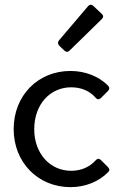

<svg xmlns="http://www.w3.org/2000/svg" viewBox="-20 -770 503 802"><path d="M227.5 -579.1 249 -558.6C255.9 -551.8 263.7 -551.8 270.5 -558.6L405.3 -690.4C413.1 -698.2 412.1 -705.1 405.3 -711.9L370.1 -745.1C363.3 -752 354.5 -752 347.7 -744.1L226.6 -601.6C220.7 -594.7 220.7 -585.9 227.5 -579.1ZM274.4 11.7C336.9 11.7 393.6 -11.7 432.6 -51.8C438.5 -57.6 438.5 -64.5 430.7 -72.3L401.4 -101.6C394.5 -108.4 386.7 -108.4 379.9 -100.6C354.5 -72.3 319.3 -56.6 277.3 -56.6C188.5 -56.6 123 -128.9 123 -230.5C123 -333 188.5 -405.3 277.3 -405.3C320.3 -405.3 355.5 -389.6 379.9 -361.3C386.7 -353.5 394.5 -353.5 401.4 -360.4L430.7 -389.6C437.5 -396.5 438.5 -404.3 431.6 -412.1C392.6 -451.2 335.9 -473.6 274.4 -473.6C138.7 -473.6 37.1 -371.1 37.1 -230.5C37.1 -91.8 138.7 11.7 274.4 11.7Z"/></svg>

Font: Ed Sans Neue
Style: Regular
Weight: 400
Designer: Stephen Hutchings
Version: Version 1.004;PS 001.004;hotconv 1.0.88;makeotf.lib2.5.64775